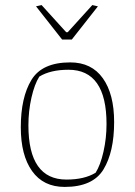

<svg xmlns="http://www.w3.org/2000/svg" viewBox="-20 -727 532 757"><path d="M122 -702 144 -707 241 -600H247L344 -707L366 -702L263 -571H225ZM62 -225Q62 -343 104 -412Q146 -481 257 -481Q341 -481 385.5 -418.5Q430 -356 430 -246Q430 -128 388 -59Q346 10 235 10Q151 10 106.5 -52.5Q62 -115 62 -225ZM357 -46Q376 -76 388 -129Q400 -182 400 -238Q400 -452 250 -452Q179 -452 135 -425Q116 -395 104 -342Q92 -289 92 -233Q92 -19 242 -19Q313 -19 357 -46Z"/></svg>

Font: Athiti ExtraLight
Style: Regular
Weight: 275
Designer: CadsonDemak Team
Foundry: CadsonDemak
Version: Version 1.033